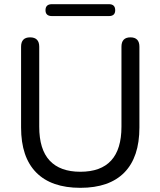

<svg xmlns="http://www.w3.org/2000/svg" viewBox="-20 -891 769 920"><path d="M365 9Q226 9 153.5 -64.5Q81 -138 81 -280V-667Q81 -712 124 -712Q168 -712 168 -667V-284Q168 -175 218 -121.5Q268 -68 365 -68Q562 -68 562 -284V-667Q562 -712 605 -712Q648 -712 648 -667V-280Q648 -138 576 -64.5Q504 9 365 9ZM229 -814Q198 -814 198 -842Q198 -871 229 -871H502Q532 -871 532 -842Q532 -814 502 -814Z"/></svg>

Font: Chiron GoRound TC N
Style: Regular
Weight: 350
Designer: Ryoko NISHIZUKA 西塚涼子 (kana, bopomofo & ideographs); Paul D. Hunt (Latin, Greek & Cyrillic); Sandoll Communications 산돌커뮤니
Foundry: Adobe
Version: Version 1.000;hotconv 1.1.1;makeotfexe 2.6.0